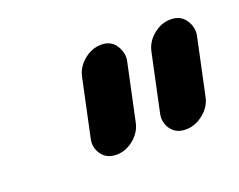

<svg xmlns="http://www.w3.org/2000/svg" viewBox="-52 -749 479 385"><g transform="rotate(-20 188.0 -557.0)"><path d="M290 -448Q269 -448 258.5 -463Q248 -478 252 -496L278 -618Q282 -638 299 -652Q316 -666 336 -666Q357 -666 367.5 -650.5Q378 -635 375 -618L349 -496Q345 -476 327.5 -462Q310 -448 290 -448ZM142 -448Q121 -448 110.5 -463Q100 -478 104 -496L130 -618Q134 -638 151 -652Q168 -666 188 -666Q209 -666 219 -650Q229 -634 226 -618L200 -496Q196 -476 179 -462Q162 -448 142 -448Z"/></g></svg>

Font: Comic Neue
Style: Bold Italic
Weight: 700
Italic angle: -12°
Designer: Craig Rozynski
Foundry: Craig Rozynski
Version: Version 2.003